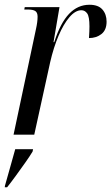

<svg xmlns="http://www.w3.org/2000/svg" viewBox="-32 -566 468 807"><path d="M119 -443Q126 -474 126 -496Q126 -513 116.5 -519.5Q107 -526 84 -526H70L72 -536H218L193 -389H196Q222 -470 258.5 -508Q295 -546 344 -546Q381 -546 398.5 -526Q416 -506 416 -475Q416 -440 394.5 -423Q373 -406 342 -406Q343 -422 343.5 -433.5Q344 -445 344 -455Q344 -496 334.5 -509.5Q325 -523 310 -523Q285 -523 260 -494Q235 -465 214 -415.5Q193 -366 179 -305L112 0H25ZM-11 214Q0 175 11 136Q22 97 32 61H107L105 71Q93 91 73.5 118.5Q54 146 34 173.5Q14 201 -2 221H-12Z"/></svg>

Font: Noto Serif Display ExtraCondensed
Style: Italic
Weight: 400
Width: 2
Italic angle: -12°
Designer: Monotype Design Team
Foundry: Monotype Imaging Inc.
Version: Version 2.009